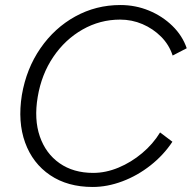

<svg xmlns="http://www.w3.org/2000/svg" viewBox="-20 -732 763 764"><path d="M349 12Q249 12 179.5 -35Q110 -82 80 -164.5Q50 -247 67 -354Q85 -459 141 -540Q197 -621 279.5 -666.5Q362 -712 459 -712Q519 -712 572.5 -690Q626 -668 666 -629Q706 -590 723 -540L667 -511Q653 -554 621 -586Q589 -618 547 -636Q505 -654 458 -654Q378 -654 308.5 -614.5Q239 -575 192 -505.5Q145 -436 130 -346Q115 -257 138.5 -189Q162 -121 217 -82.5Q272 -44 351 -44Q401 -44 451.5 -65Q502 -86 545.5 -122.5Q589 -159 617 -205L666 -168Q631 -115 579 -74Q527 -33 467 -10.5Q407 12 349 12Z"/></svg>

Font: Figtree Light
Style: Italic
Weight: 300
Italic angle: -9.5°
Foundry: Erik Kennedy
Version: Version 2.001; ttfautohint (v1.8.4.7-5d5b);gftools[0.9.27]